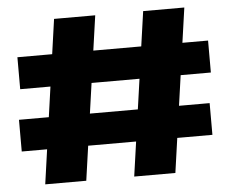

<svg xmlns="http://www.w3.org/2000/svg" viewBox="-49 -732 950 790"><g transform="rotate(-5 425.5 -337.5)"><path d="M474 0H644L740 -675H570ZM22 -143H809.5V-274H22ZM106.5 0H276L372 -675H202ZM38 -399H825.5V-531H38Z"/></g></svg>

Font: Anybody UltraCondensed Thin Black
Style: Regular
Weight: 900
Version: Version 1.111